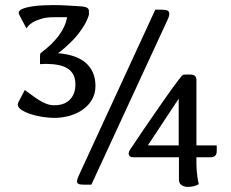

<svg xmlns="http://www.w3.org/2000/svg" viewBox="-20 -728 910 757"><path d="M716.3 8.8Q703.1 7.3 694.3 0.7Q685.5 -5.9 685.5 -21V-107.9H508.3Q495.6 -107.9 491.5 -112.3Q487.3 -116.7 487.3 -122.1Q487.3 -126.5 488.8 -130.1Q490.2 -133.8 491.7 -136.2Q545.4 -216.8 589.8 -280.8Q608.9 -308.1 627.2 -334.5Q645.5 -360.8 660.9 -382.1Q676.3 -403.3 687.3 -417.2Q698.2 -431.2 701.7 -433.1Q703.6 -433.6 707.8 -433.8Q711.9 -434.1 716.3 -434.1Q720.7 -434.1 724.4 -434.1Q728 -434.1 729.5 -434.1Q743.2 -434.1 748.8 -428.5Q754.4 -422.9 754.4 -413.1V-154.8H834.5V-131.8Q834.5 -107.9 809.6 -107.9H754.4V-89.8Q754.4 -70.3 755.6 -55.9Q756.8 -41.5 758.3 -31Q759.8 -20.5 761.2 -13.4Q762.7 -6.3 763.7 -2Q754.4 3.9 743.2 6.3Q731.9 8.8 721.7 8.8ZM194.3 -660.2Q163.1 -660.2 142.3 -653.8Q121.6 -647.5 108.9 -639.6Q96.2 -631.8 90.6 -624.8Q85 -617.7 84.5 -616.2Q82.5 -619.6 77.6 -628.7Q72.8 -637.7 67.4 -647.5Q62 -657.2 57.9 -665.8Q53.7 -674.3 53.7 -676.8Q53.7 -686.5 67.6 -692.6Q81.5 -698.7 102.1 -702.1Q122.6 -705.6 146.7 -706.8Q170.9 -708 191.4 -708Q218.8 -708 243.9 -706.3Q269 -704.6 298.3 -703.1Q310.5 -702.1 317.1 -700Q323.7 -697.8 326.7 -694.8Q329.6 -691.9 330.1 -688.5Q330.6 -685.1 330.6 -682.1V-669.9Q324.7 -649.9 313.7 -631.1Q302.7 -612.3 289.8 -595.7Q276.9 -579.1 262.9 -565.2Q249 -551.3 237.3 -541Q225.6 -530.8 217.5 -524.7Q209.5 -518.6 208.5 -518.1Q242.7 -515.6 270 -506.6Q297.4 -497.6 316.7 -481.4Q335.9 -465.3 346.2 -442.1Q356.4 -418.9 356.4 -389.2Q356.4 -359.4 343 -335.9Q329.6 -312.5 307.1 -296.4Q284.7 -280.3 255.1 -271.7Q225.6 -263.2 193.4 -263.2Q172.4 -263.2 147.5 -267.1Q122.6 -271 100.8 -278.1Q79.1 -285.2 64.7 -294.7Q50.3 -304.2 50.3 -315.9Q50.3 -318.4 51.3 -321.8Q52.2 -325.2 54.7 -329.1L77.6 -373Q91.8 -363.3 105.7 -352.8Q119.6 -342.3 133.8 -333.5Q147.9 -324.7 162.8 -318.8Q177.7 -313 194.3 -313Q233.9 -313 255.6 -335.2Q277.3 -357.4 277.3 -395Q277.3 -417.5 269.3 -433.1Q261.2 -448.7 246.1 -458.3Q231 -467.8 209.2 -471.9Q187.5 -476.1 159.7 -476.1L137.7 -475.1V-506.8Q137.7 -516.6 140.9 -519Q144 -521.5 145.5 -522.9Q184.6 -551.8 211.2 -586.9Q237.8 -622.1 244.6 -660.2ZM340.3 0H308.6Q294.9 0 289.3 -3.2Q283.7 -6.3 283.7 -13.2Q283.7 -21.5 292.5 -40L592.3 -689.9H615.7Q632.3 -689.9 639.9 -686.5Q647.5 -683.1 647.5 -673.8Q647.5 -664.1 640.6 -649.9ZM684.6 -154.8V-338.9L563.5 -155.8L565.4 -154.8Z"/></svg>

Font: Artifika
Style: Medium
Weight: 500
Designer: Yulya Zhdanova | Cyreal.org
Foundry: Yulya Zhdanova | Cyreal
Version: Version 1.000